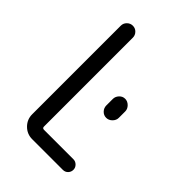

<svg xmlns="http://www.w3.org/2000/svg" viewBox="-213 -828 926 926"><g transform="rotate(45 250.0 -365.0)"><path d="M317.4 -412.1Q317.4 -428.7 329.6 -441.9Q341.8 -455.1 358.9 -455.1Q376 -455.1 389.2 -441.9Q402.3 -428.7 402.3 -412.1V-368.2Q402.3 -351.6 389.2 -338.4Q376 -325.2 358.9 -325.2Q341.8 -325.2 329.6 -337.9Q317.4 -350.6 317.4 -368.2ZM179.7 0Q144.5 0 119.6 -24.9Q94.7 -49.8 94.7 -85V-689.5Q94.7 -706.1 106.9 -718.3Q119.1 -730.5 136.2 -730.5Q153.3 -730.5 165 -718.3Q176.8 -706.1 176.8 -689.5V-83Q176.8 -72.3 188.5 -72.3H388.7Q403.3 -72.3 414.1 -61.5Q424.8 -50.8 424.8 -36.1Q424.8 -21.5 414.6 -10.7Q404.3 0 388.7 0Z"/></g></svg>

Font: Rounded-X Mgen+ 1m regular
Style: Regular
Weight: 400
Designer: [Source Han Sans]
Ryoko NISHIZUKA  (kana & ideographs); Paul D. Hunt (Latin, Greek & Cyrillic); Wenlong ZHANG  (bopomofo
Version: Version 1.059.20150602